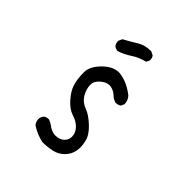

<svg xmlns="http://www.w3.org/2000/svg" viewBox="-177 -751 854 854"><g transform="rotate(45 250.0 -324.0)"><path d="M307.1 -604Q307.6 -606 307.6 -606.9Q307.6 -607.9 307.4 -609.4Q307.1 -610.8 307.1 -612.8Q307.1 -614.7 306.6 -616.7Q306.2 -618.7 305.7 -620.4Q305.2 -622.1 304.2 -624Q302.7 -627 300.3 -629.9L284.2 -638.2Q281.2 -638.2 278.8 -638.2Q243.7 -638.2 217.3 -622.1Q187 -603 154.8 -585.9L147 -569.8Q146.5 -567.9 146.5 -563.7Q146.5 -559.6 148.2 -553.5Q149.9 -547.4 154.3 -542Q160.2 -537.1 165.8 -535.4Q171.4 -533.7 175.3 -532.7Q206.1 -542.5 235.4 -561.8Q264.6 -581.1 299.8 -589.4ZM362.8 -113.8Q362.8 -131.3 357.9 -150.4Q351.1 -180.2 318.4 -210.9Q285.6 -241.7 259.3 -251Q229 -261.7 212.4 -288.6Q196.8 -314.9 196.8 -341.8Q196.8 -371.1 232.9 -393.1Q245.6 -400.4 259.3 -400.4Q285.2 -400.4 312.5 -373L329.6 -364.7Q331.5 -364.3 333 -364.3Q347.2 -364.3 357.9 -371.6L365.7 -387.7Q365.2 -412.1 349.1 -428.2Q305.7 -461.9 261.7 -469.2Q254.9 -470.7 248.5 -470.7Q210.4 -470.7 173.8 -433.8Q137.2 -397 137.2 -360.4Q137.2 -318.8 146.5 -288.6Q155.8 -259.3 183.1 -229Q209.5 -199.7 235.8 -191.4Q266.1 -182.1 283.2 -164.6Q302.7 -144.5 302.7 -120.1Q302.7 -101.1 288.6 -86.9Q274.4 -72.8 248.5 -71.8Q247.1 -71.8 246.1 -71.8Q220.7 -71.8 194.8 -93.8L177.2 -102.1Q175.3 -102.5 173.8 -102.5Q159.7 -102.5 150.4 -94.7Q142.6 -85.4 141.1 -72.8Q141.1 -54.2 151.9 -41.5Q185.1 -19.5 225.6 -10.3Q257.3 -10.3 286.1 -16.6Q314.9 -22.9 335.7 -44.2Q356.4 -65.4 360.8 -92.3Q362.8 -102.5 362.8 -113.8Z"/></g></svg>

Font: NaikaiFont
Style: Light
Weight: 300
Version: Version 1.89